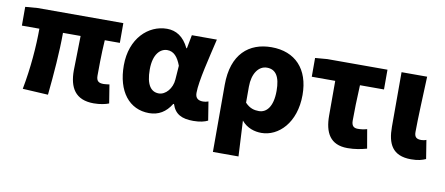

<svg xmlns="http://www.w3.org/2000/svg" viewBox="-69 -856 3081 1330"><g transform="rotate(10 1471.5 -190.5)"><path d="M602 14C647 14 686 5 708 -4L687 -134C671 -132 656 -130 646 -130C612 -130 595 -141 595 -180C595 -204 595 -333 602 -430H708V-569H105L19 -562V-430H142C142 -307 130 -152 101 0L280 10C295 -138 308 -296 308 -430H432C431 -338 427 -219 427 -187C427 -67 471 14 602 14Z M991 14C1057 14 1108 -16 1146 -78H1151C1173 -10 1221 14 1302 14C1349 14 1383 5 1404 -6L1383 -137C1370 -132 1357 -130 1346 -130C1314 -130 1291 -142 1291 -181C1291 -265 1336 -439 1366 -569H1190L1172 -474H1168C1131 -551 1077 -583 1014 -583C882 -583 762 -471 762 -282C762 -98 852 14 991 14ZM1034 -132C979 -132 944 -177 944 -285C944 -394 993 -438 1041 -438C1087 -438 1116 -404 1138 -345L1131 -248C1127 -183 1081 -132 1034 -132Z M1474 202H1654C1650 120 1646 38 1641 -48C1680 -1 1734 14 1781 14C1901 14 2017 -98 2017 -294C2017 -477 1915 -583 1749 -583C1591 -583 1474 -487 1474 -270ZM1738 -132C1706 -132 1674 -139 1641 -174V-287C1641 -378 1683 -438 1742 -438C1804 -438 1835 -391 1835 -291C1835 -177 1790 -132 1738 -132Z M2387 14C2439 14 2483 5 2522 -6L2499 -139C2473 -132 2455 -130 2434 -130C2408 -130 2390 -141 2390 -180C2390 -242 2392 -335 2397 -430H2566V-569H2143L2058 -562V-430H2223V-187C2223 -67 2264 14 2387 14Z M2834 14C2884 14 2912 5 2937 -6L2916 -137C2905 -132 2890 -130 2881 -130C2848 -130 2832 -141 2832 -178C2832 -269 2840 -438 2845 -569H2665V-185C2665 -66 2702 14 2834 14Z"/></g></svg>

Font: Noto Sans CJK JP Black
Style: Regular
Weight: 900
Designer: Ryoko NISHIZUKA (kana & ideographs); Paul D. Hunt (Latin, Greek & Cyrillic); Wenlong ZHANG (bopomofo); Sandoll Communica
Foundry: Adobe Systems Incorporated
Version: Version 1.004;PS 1.004;hotconv 1.0.82;makeotf.lib2.5.63406